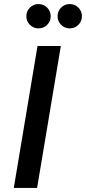

<svg xmlns="http://www.w3.org/2000/svg" viewBox="-20 -927 424 947"><path d="M165 -700H280L163 0H48ZM170 -907Q195 -907 212.5 -889.5Q230 -872 230 -847Q230 -822 212.5 -804.5Q195 -787 170 -787Q145 -787 127.5 -804.5Q110 -822 110 -847Q110 -872 127.5 -889.5Q145 -907 170 -907ZM324 -907Q349 -907 366.5 -889.5Q384 -872 384 -847Q384 -822 366.5 -804.5Q349 -787 324 -787Q299 -787 281.5 -804.5Q264 -822 264 -847Q264 -872 281.5 -889.5Q299 -907 324 -907Z"/></svg>

Font: Oak Sans Semibold
Style: Italic
Weight: 600
Italic angle: -9.49998°
Foundry: Erik Kennedy, Walven
Version: Version 1.000